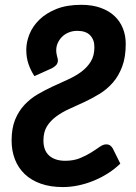

<svg xmlns="http://www.w3.org/2000/svg" viewBox="-20 -750 552 778"><path d="M119.5 -441.5 191.5 -474C198.5 -478 203.9 -482.2 207.8 -486.5C211.6 -490.8 213.8 -496.3 214.5 -503C214.8 -506 214.6 -509.1 213.8 -512.2C212.9 -515.4 212 -518.9 211 -522.8C210 -526.6 209.2 -530.8 208.5 -535.5C207.8 -540.2 207.7 -545.5 208 -551.5C208.7 -561.2 211.2 -570.4 215.8 -579.2C220.2 -588.1 226.2 -595.9 233.5 -602.8C240.8 -609.6 249.6 -615 259.8 -619C269.9 -623 281 -625 293 -625C316.3 -625 333.8 -619 345.2 -607C356.8 -595 362.5 -579 362.5 -559C362.5 -536 357.7 -516.6 348 -500.8C338.3 -484.9 325.7 -471.2 310 -459.5C294.3 -447.8 276.4 -437.4 256.2 -428.2C236.1 -419.1 215.5 -409.7 194.5 -400C173.5 -390.3 153 -379.7 133 -368C113 -356.3 95.1 -342.1 79.2 -325.2C63.4 -308.4 50.8 -288.3 41.2 -265C31.8 -241.7 27 -213.5 27 -180.5C27 -152.8 31.5 -127.4 40.5 -104.2C49.5 -81.1 62.8 -61.2 80.2 -44.5C97.8 -27.8 119.4 -14.9 145.2 -5.8C171.1 3.4 200.8 8 234.5 8C255.5 8 276.7 5.8 298 1.2C319.3 -3.2 340.1 -9.7 360.2 -18C380.4 -26.3 399.7 -36.3 418 -48C436.3 -59.7 452.8 -72.7 467.5 -87L437 -148.5C434.3 -153.2 430.9 -157.1 426.8 -160.2C422.6 -163.4 417 -165 410 -165C402 -165 393.1 -161.5 383.2 -154.5C373.4 -147.5 362 -139.9 349 -131.8C336 -123.6 320.9 -116 303.8 -109C286.6 -102 266.8 -98.5 244.5 -98.5C216.8 -98.5 195.2 -105.4 179.5 -119.2C163.8 -133.1 156 -153.7 156 -181C156 -203.7 160.8 -222.7 170.2 -238C179.8 -253.3 192.3 -266.8 208 -278.2C223.7 -289.8 241.5 -300 261.5 -309C281.5 -318 301.9 -327.3 322.8 -337C343.6 -346.7 364 -357.7 384 -370C404 -382.3 421.8 -397.5 437.5 -415.5C453.2 -433.5 465.8 -455.2 475.2 -480.5C484.8 -505.8 489.5 -536.5 489.5 -572.5C489.5 -594.8 485.7 -615.7 478 -635C470.3 -654.3 458.9 -671.1 443.8 -685.2C428.6 -699.4 409.8 -710.5 387.2 -718.5C364.8 -726.5 338.7 -730.5 309 -730.5C270.3 -730.5 237 -724.9 209 -713.8C181 -702.6 157.9 -688.2 139.8 -670.5C121.6 -652.8 108.2 -633.2 99.5 -611.8C90.8 -590.2 86.5 -569.2 86.5 -548.5C86.5 -526.5 89.6 -506.8 95.8 -489.5C101.9 -472.2 109.8 -456.2 119.5 -441.5Z"/></svg>

Font: Lato
Style: Bold Italic
Weight: 700
Italic angle: -7°
Designer: Lukasz Dziedzic
Foundry: tyPoland Lukasz Dziedzic
Version: Version 2.007; 2014-02-27